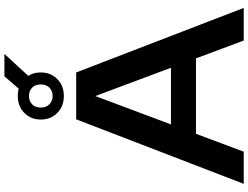

<svg xmlns="http://www.w3.org/2000/svg" viewBox="-144 -952 1097 848"><g transform="rotate(-90 404.0 -528.5)"><path d="M15.5 0 300.5 -740H507.5L792.5 0H648.5L395 -677.5H411.5L157.5 0ZM209.5 -211 244 -321.5H563L597 -211ZM403.5 -794.5Q358.5 -794.5 329 -823.2Q299.5 -852 299.5 -896.5Q299.5 -940.5 329 -969.2Q358.5 -998 403.5 -998Q448.5 -998 478 -969.2Q507.5 -940.5 507.5 -896.5Q507.5 -852 478 -823.2Q448.5 -794.5 403.5 -794.5ZM403.5 -844Q426 -844 440.2 -858.2Q454.5 -872.5 454.5 -896.5Q454.5 -921 440.2 -934.8Q426 -948.5 403.5 -948.5Q381.5 -948.5 367 -934.8Q352.5 -921 352.5 -896.5Q352.5 -872.5 367 -858.2Q381.5 -844 403.5 -844ZM478.5 -936.5 418.5 -974 490.5 -1057H589.5Z"/></g></svg>

Font: Encode Sans SC Expanded SemiBold
Style: Regular
Weight: 600
Width: 7
Designer: Multiple Designers
Foundry: Impallari Type
Version: Version 3.002